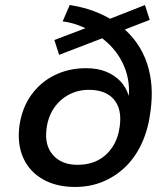

<svg xmlns="http://www.w3.org/2000/svg" viewBox="-20 -734 660 763"><path d="M278 9Q204 9 150.5 -21.5Q97 -52 72.5 -106.5Q48 -161 57 -233Q67 -304 103.5 -355.5Q140 -407 196.5 -435Q253 -463 322 -463Q368 -463 402 -449Q436 -435 458.5 -411Q481 -387 491 -355L492 -354Q497 -424 466.5 -485.5Q436 -547 375 -590L402 -588L215 -516L196 -575L333 -627L334 -615Q311 -627 285 -636Q259 -645 229 -649L257 -714Q310 -706 353.5 -689.5Q397 -673 431 -651L406 -655L556 -714L575 -655L464 -612L463 -628Q535 -569 564 -483Q593 -397 578 -292Q570 -224 545 -168Q520 -112 480.5 -73Q441 -34 390 -12.5Q339 9 278 9ZM288 -79Q334 -79 369 -97Q404 -115 427 -150Q450 -185 456 -233Q465 -301 432.5 -339Q400 -377 333 -377Q290 -377 254 -358Q218 -339 194.5 -304.5Q171 -270 165 -223Q156 -157 190.5 -118Q225 -79 288 -79Z"/></svg>

Font: Nunito Sans 7pt SemiBold
Style: Italic
Weight: 600
Italic angle: -9°
Designer: Vernon Adams
Foundry: Vernon Adams
Version: Version 3.101;gftools[0.9.27]